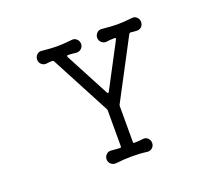

<svg xmlns="http://www.w3.org/2000/svg" viewBox="-124 -905 1247 1097"><g transform="rotate(-20 500.0 -356.5)"><path d="M775 -731Q792 -733 804 -721Q816 -709 816 -692Q816 -676 805.5 -664.5Q795 -653 778 -653Q770 -653 760 -654Q750 -655 739 -656H737Q732 -656 729 -650L540 -292Q537 -288 537 -281V-64Q537 -56 544 -56Q558 -56 571.5 -57.5Q585 -59 598 -60Q615 -62 627 -50Q639 -38 639 -21Q639 -4 627 7.5Q615 19 598 18Q567 14 545 13Q523 12 501 12Q477 12 454.5 13.5Q432 15 404 18Q387 19 374.5 7.5Q362 -4 362 -21Q362 -38 374.5 -50Q387 -62 404 -60Q415 -59 428.5 -58Q442 -57 455 -56H457Q464 -56 464 -64V-281Q464 -288 461 -292L272 -650Q269 -656 264 -656Q245 -656 225 -653Q208 -652 196 -663.5Q184 -675 184 -692Q184 -709 196 -721Q208 -733 225 -731Q256 -728 277.5 -726.5Q299 -725 317 -725Q338 -725 359.5 -726.5Q381 -728 409 -731Q426 -733 438.5 -721Q451 -709 451 -692Q451 -675 438.5 -663.5Q426 -652 409 -653Q398 -655 385.5 -655.5Q373 -656 360 -657H358Q354 -657 352.5 -654Q351 -651 353 -647L494 -380Q496 -375 500 -375Q504 -375 506 -380L647 -647Q648 -649 648 -652Q648 -657 642 -657Q629 -657 616 -656Q603 -655 591 -653Q574 -652 561.5 -663.5Q549 -675 549 -692Q549 -709 561.5 -721Q574 -733 591 -731Q622 -728 643.5 -726.5Q665 -725 683 -725Q704 -725 725.5 -726.5Q747 -728 775 -731Z"/></g></svg>

Font: Kiwi Maru
Style: Regular
Weight: 400
Designer: Hiroki-Chan
Version: Version 1.100